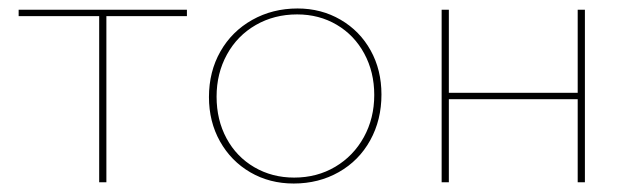

<svg xmlns="http://www.w3.org/2000/svg" viewBox="-20 -430 1494 453"><path d="M421 -392H231V0H214V-392H24V-407H421Z M473 -201Q473 -261 500 -308.5Q527 -356 575 -383Q623 -410 682 -410Q738 -410 783.5 -383.5Q829 -357 854.5 -311Q880 -265 880 -207Q880 -147 853.5 -99Q827 -51 779.5 -24Q732 3 673 3Q616 3 570.5 -23.5Q525 -50 499 -96.5Q473 -143 473 -201ZM863 -206Q863 -260 839.5 -303.5Q816 -347 774.5 -371.5Q733 -396 681 -396Q627 -396 583.5 -371Q540 -346 515.5 -301.5Q491 -257 491 -202Q491 -147 514.5 -103.5Q538 -60 580 -35.5Q622 -11 674 -11Q728 -11 771 -36.5Q814 -62 838.5 -106.5Q863 -151 863 -206Z M1360 -407V0H1343V-196H1039V0H1022V-407H1039V-211H1343V-407Z"/></svg>

Font: Ysabeau Thin
Style: Regular
Weight: 200
Designer: Christian Thalmann (Catharsis Fonts)
Version: Version 0.003